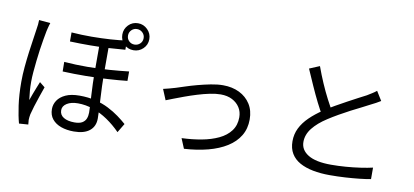

<svg xmlns="http://www.w3.org/2000/svg" viewBox="-79 -1136 3159 1464"><g transform="rotate(10 1500.0 -403.5)"><path d="M696 -666Q696 -630 696 -588Q696 -546 696 -506.5Q696 -467 696 -435Q696 -388 698 -339.5Q700 -291 702.5 -245Q705 -199 707 -159.5Q709 -120 709 -90Q709 -29 667 5Q625 39 545 39Q490 39 446.5 23.5Q403 8 377.5 -23Q352 -54 352 -101Q352 -137 372.5 -168Q393 -199 435 -218.5Q477 -238 543 -238Q610 -238 666.5 -224Q723 -210 769 -186.5Q815 -163 852 -136Q889 -109 917 -84L875 -14Q827 -63 772.5 -100Q718 -137 659.5 -157.5Q601 -178 541 -178Q488 -178 455.5 -157.5Q423 -137 423 -105Q423 -68 454.5 -49Q486 -30 538 -30Q577 -30 598 -42.5Q619 -55 627.5 -76Q636 -97 636 -123Q636 -145 634 -181Q632 -217 629.5 -260Q627 -303 625.5 -347.5Q624 -392 624 -431Q624 -467 624 -511.5Q624 -556 624 -597.5Q624 -639 624 -666ZM382 -471Q473 -464 561.5 -464.5Q650 -465 732 -471Q814 -477 882 -485V-412Q819 -405 736 -400Q653 -395 562.5 -394Q472 -393 383 -397ZM398 -702Q479 -696 555 -696.5Q631 -697 700 -701.5Q769 -706 825 -714V-643Q769 -638 700.5 -634Q632 -630 555.5 -629.5Q479 -629 398 -632ZM226 -744Q223 -736 219.5 -723.5Q216 -711 213 -698.5Q210 -686 208 -677Q203 -649 196 -611Q189 -573 183 -529Q177 -485 172 -440.5Q167 -396 163.5 -354Q160 -312 160 -279Q160 -243 162.5 -209Q165 -175 170 -138Q178 -161 188 -188Q198 -215 208.5 -241Q219 -267 227 -287L268 -254Q256 -220 241.5 -178Q227 -136 215 -97Q203 -58 197 -33Q195 -23 193.5 -10.5Q192 2 192 12Q193 19 193.5 28.5Q194 38 195 47L124 52Q109 -2 97.5 -82.5Q86 -163 86 -265Q86 -320 91.5 -380Q97 -440 104.5 -497Q112 -554 119.5 -602Q127 -650 131 -681Q134 -698 136 -717Q138 -736 138 -752ZM826 -754Q826 -728 843.5 -711Q861 -694 886 -694Q911 -694 929 -711Q947 -728 947 -754Q947 -779 929 -796.5Q911 -814 886 -814Q861 -814 843.5 -796.5Q826 -779 826 -754ZM782 -754Q782 -797 812 -828Q842 -859 886 -859Q929 -859 960 -828Q991 -797 991 -754Q991 -710 960 -680Q929 -650 886 -650Q842 -650 812 -680Q782 -710 782 -754Z M1160 -399Q1183 -404 1206.5 -410.5Q1230 -417 1254 -424Q1280 -432 1322 -446Q1364 -460 1413 -473Q1462 -486 1512.5 -496Q1563 -506 1607 -506Q1678 -506 1733 -479Q1788 -452 1819.5 -402.5Q1851 -353 1851 -284Q1851 -212 1818 -157.5Q1785 -103 1724.5 -65Q1664 -27 1580.5 -5Q1497 17 1396 23L1364 -54Q1445 -57 1518 -70.5Q1591 -84 1648 -111Q1705 -138 1737.5 -181.5Q1770 -225 1770 -286Q1770 -329 1749 -362Q1728 -395 1690.5 -414.5Q1653 -434 1601 -434Q1564 -434 1518 -424.5Q1472 -415 1423 -400Q1374 -385 1329 -368.5Q1284 -352 1249 -338.5Q1214 -325 1194 -317Z M2814 -597Q2797 -586 2778 -576Q2759 -566 2737 -555Q2712 -541 2675 -523Q2638 -505 2596 -483Q2554 -461 2512 -437Q2470 -413 2433 -389Q2363 -344 2323.5 -294Q2284 -244 2284 -187Q2284 -125 2343.5 -88.5Q2403 -52 2521 -52Q2576 -52 2635 -56.5Q2694 -61 2748.5 -69Q2803 -77 2841 -86V3Q2804 10 2753.5 15.5Q2703 21 2645 24.5Q2587 28 2525 28Q2454 28 2395 16.5Q2336 5 2292.5 -19Q2249 -43 2225 -82.5Q2201 -122 2201 -178Q2201 -233 2224 -279.5Q2247 -326 2290 -368Q2333 -410 2392 -449Q2430 -475 2473.5 -499.5Q2517 -524 2559 -547Q2601 -570 2637.5 -589Q2674 -608 2699 -621Q2720 -634 2737 -644.5Q2754 -655 2770 -668ZM2308 -778Q2331 -714 2357.5 -653Q2384 -592 2411.5 -539Q2439 -486 2462 -445L2393 -404Q2368 -445 2340 -501Q2312 -557 2284 -620Q2256 -683 2229 -745Z"/></g></svg>

Font: Noto Sans SC Thin
Style: Regular
Weight: 400
Version: Version 2.004-H2;hotconv 1.0.118;makeotfexe 2.5.65603